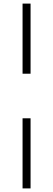

<svg xmlns="http://www.w3.org/2000/svg" viewBox="-20 -828 296 1068"><path d="M105.5 -418V-808H150V-418ZM105.5 220V-170H150V220Z"/></svg>

Font: Encode Sans Expanded Expanded ExtraLight
Style: Regular
Weight: 200
Width: 7
Designer: Multiple Designers
Foundry: Impallari Type
Version: Version 3.000; ttfautohint (v1.8.3) -l 8 -r 50 -G 200 -x 14 